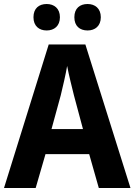

<svg xmlns="http://www.w3.org/2000/svg" viewBox="-20 -938 671 958"><path d="M147 -852C147 -808 175 -786 213 -786C250 -786 279 -808 279 -852C279 -896 250 -918 213 -918C175 -918 147 -897 147 -852ZM351 -852C351 -808 378 -786 417 -786C454 -786 483 -808 483 -852C483 -896 454 -918 417 -918C379 -918 351 -897 351 -852ZM473 0H631L406 -716H223L0 0H158L207 -169H425ZM349 -462 394 -294H237L283 -462C293 -503 308 -567 315 -609C322 -570 340 -498 349 -462Z"/></svg>

Font: Noto Sans Lao Looped SemiCondensed
Style: Bold
Weight: 700
Width: 4
Designer: Mark Frömberg, Ben Mitchell
Foundry: The Fontpad Ltd
Version: Version 1.002